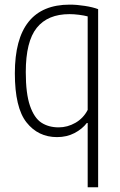

<svg xmlns="http://www.w3.org/2000/svg" viewBox="-20 -568 503 808"><path d="M349 -50.5H345.5Q326 -25 293.5 -8Q261 9 220 9Q140.5 9 91.5 -53Q42.5 -115 42.5 -259.5Q42.5 -548.5 273.5 -548.5Q303.5 -548.5 337 -543.2Q370.5 -538 393 -529.5V220H349ZM349 -105.5V-499Q334 -503 312.5 -505.8Q291 -508.5 272.5 -508.5Q181 -508.5 134.8 -451Q88.5 -393.5 88.5 -264.5Q88.5 -174 106.2 -122.8Q124 -71.5 154.2 -51.8Q184.5 -32 227 -32Q264 -32 297.5 -51.2Q331 -70.5 349 -105.5Z"/></svg>

Font: Encode Sans Condensed ExLight
Style: Regular
Weight: 275
Width: 3
Designer: Multiple Designers
Foundry: Impallari Type
Version: Version 2.000